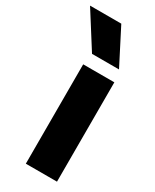

<svg xmlns="http://www.w3.org/2000/svg" viewBox="-275 -863 743 918"><g transform="rotate(30 96.0 -404.0)"><path d="M43.5 0V-548.5H215.5V0ZM55 -613 -68.5 -808H104L204 -613Z"/></g></svg>

Font: Encode Sans Cnd XBd
Style: Regular
Weight: 800
Width: 3
Designer: Multiple Designers
Foundry: Impallari Type
Version: Version 3.002; ttfautohint (v1.8.3) -l 8 -r 50 -G 200 -x 14 